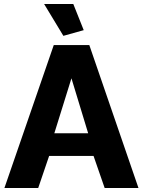

<svg xmlns="http://www.w3.org/2000/svg" viewBox="-20 -934 710 954"><path d="M199.2 -914.1H344.2L396 -784.2L294.9 -755.9ZM247.1 -710H423.8L668 0H500L444.8 -159.2H224.1L169.9 0H2ZM418 -272 335 -544.9 250 -272Z"/></svg>

Font: Rawline ExtraBold
Style: Regular
Weight: 800
Designer: Matt McInerney, Pablo Impallari, Rodrigo Fuenzalida
Foundry: Matt McInerney, Pablo Impallari, Rodrigo Fuenzalida
Version: Version 4.020;PS 004.020;hotconv 1.0.88;makeotf.lib2.5.64775